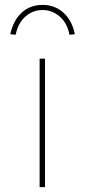

<svg xmlns="http://www.w3.org/2000/svg" viewBox="-20 -765 348 785"><path d="M142 0V-525H164V0ZM44 -623 22 -625Q34 -681 68.5 -713Q103 -745 154 -745Q204 -745 239.5 -713Q275 -681 286 -625L264 -623Q255 -671 224 -697.5Q193 -724 154 -724Q114 -724 84 -697.5Q54 -671 44 -623Z"/></svg>

Font: Lexend Giga Thin
Style: Regular
Weight: 250
Version: Version 1.007